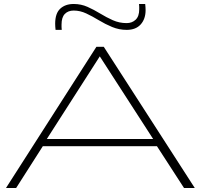

<svg xmlns="http://www.w3.org/2000/svg" viewBox="-20 -944 1007 964"><path d="M10 0 464 -709H501L958 0H904L768 -210H195L61 0ZM215 -246H749L481 -661ZM259 -794Q258 -802 257.5 -810.5Q257 -819 257 -825Q257 -877 282.5 -900.5Q308 -924 350 -924Q387 -924 419.5 -909.5Q452 -895 483 -876Q514 -857 546.5 -842.5Q579 -828 616 -828Q643 -828 661 -845Q679 -862 679 -897Q679 -903 679 -910Q679 -917 678 -924H709Q710 -916 710.5 -907.5Q711 -899 711 -893Q711 -849 686.5 -821.5Q662 -794 616 -794Q578 -794 543 -808.5Q508 -823 476 -842.5Q444 -862 413 -876.5Q382 -891 350 -891Q322 -891 305.5 -874Q289 -857 289 -821Q289 -815 289 -808Q289 -801 290 -794Z"/></svg>

Font: Georama ExtraExtended ExtraLight
Style: Regular
Weight: 200
Width: 8
Designer: Jean-Baptiste Levee
Foundry: Production Type
Version: Version 1.000